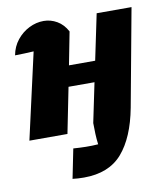

<svg xmlns="http://www.w3.org/2000/svg" viewBox="-79 -565 718 830"><g transform="rotate(-10 279.5 -150.5)"><path d="M18 0 103 -377Q82 -376 62 -375Q42 -374 21 -374Q28 -412 50.5 -440Q73 -468 104 -483.5Q135 -499 168 -499Q199 -499 226.5 -483Q254 -467 271 -435L243 -291H358L400 -492H553L474 -64Q450 63 391.5 130.5Q333 198 223 198Q196 198 173 195L199 66Q226 68 253.5 68.5Q281 69 308 67Q305 44 304 20Q303 -4 303 -27L339 -200H225L185 0Z"/></g></svg>

Font: Piazzolla ExtraBold
Style: Italic
Weight: 800
Italic angle: -11.3°
Designer: Juan Pablo del Peral
Foundry: Huerta Tipografica
Version: Version 1.330